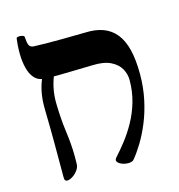

<svg xmlns="http://www.w3.org/2000/svg" viewBox="-101 -740 785 844"><g transform="rotate(-15 291.5 -317.5)"><path d="M102 16Q97 16 93.5 12.5Q90 9 90 -1Q90 -37 90 -63.5Q90 -90 90 -114Q90 -138 90 -164.5Q90 -191 89.5 -226.5Q89 -262 88 -312Q87 -356 94.5 -392.5Q102 -429 119 -463H172Q157 -429 149.5 -394.5Q142 -360 143 -321Q144 -284 146 -256.5Q148 -229 151 -206.5Q154 -184 156.5 -161.5Q159 -139 160.5 -111Q162 -83 161 -45Q161 -29 150.5 -15Q140 -1 126.5 7.5Q113 16 102 16ZM49 -646Q50 -650 58.5 -651Q67 -652 76 -649.5Q85 -647 85 -641Q86 -617 91 -605Q96 -593 112 -592Q140 -591 168.5 -590.5Q197 -590 239.5 -590.5Q282 -591 347 -592Q394 -594 428.5 -581Q463 -568 486 -539.5Q509 -511 520.5 -465Q532 -419 532 -353Q532 -294 520.5 -239.5Q509 -185 490 -139Q471 -93 449 -57Q427 -21 406 4Q399 11 383.5 11.5Q368 12 353.5 6.5Q339 1 333 -8Q327 -17 339 -29Q361 -53 385.5 -84.5Q410 -116 432 -155.5Q454 -195 467.5 -241.5Q481 -288 481 -340Q481 -367 467.5 -391.5Q454 -416 423 -431.5Q392 -447 339 -445Q296 -444 257.5 -443Q219 -442 184.5 -441.5Q150 -441 117 -443Q92 -445 76 -463Q60 -481 52.5 -510.5Q45 -540 44.5 -575Q44 -610 49 -646Z"/></g></svg>

Font: Noto Rashi Hebrew SemiBold
Style: Regular
Weight: 600
Version: Version 1.006